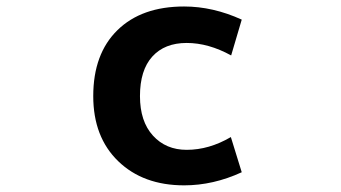

<svg xmlns="http://www.w3.org/2000/svg" viewBox="-20 -554 1040 586"><path d="M684.6 -135.7 717.8 -28.3Q630.9 11.7 542 11.7Q417 11.7 340.8 -62Q264.6 -135.7 264.6 -260.7Q264.6 -389.6 338.4 -461.9Q412.1 -534.2 542 -534.2Q629.9 -534.2 717.8 -494.1L685.5 -384.8Q616.2 -422.9 549.8 -422.9Q482.4 -422.9 444.8 -381.3Q407.2 -339.8 407.2 -260.7Q407.2 -183.6 446.8 -140.1Q486.3 -96.7 549.8 -96.7Q618.2 -96.7 684.6 -135.7Z"/></svg>

Font: GenEi Gothic M Regular
Style: Bold
Weight: 700
Designer: o_tamon (Modified); [Source Han Sans]
Ryoko NISHIZUKA  (kana & ideographs); Paul D. Hunt (Latin, Greek & Cyrillic); Wenl
Version: Version 1.1a;Original Version 1.004